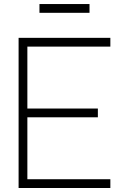

<svg xmlns="http://www.w3.org/2000/svg" viewBox="-20 -939 644 959"><path d="M427.1 -918.8H177.1V-875H427.1ZM531.2 -706.2V-750H72.9V0H531.2V-43.8H116.7V-353.1H468.8V-396.9H116.7V-706.2Z"/></svg>

Font: Manrope Thin
Style: Regular
Weight: 100
Width: 4
Designer: Michael Sharanda
Foundry: Michael Sharanda
Version: Version 2.000;PS 002.000;hotconv 1.0.88;makeotf.lib2.5.64775